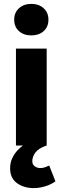

<svg xmlns="http://www.w3.org/2000/svg" viewBox="-20 -748 321 987"><path d="M154 219Q103 219 67.5 193.5Q32 168 32 117Q32 88 43 65Q54 42 69.5 25.5Q85 9 98 0H62V-498H220V0Q178 14 162 36Q146 58 146 81Q146 98 159 107Q172 116 186 116Q201 116 212.5 111.5Q224 107 233 103L265 184Q244 200 213 209.5Q182 219 154 219ZM141 -566Q102 -566 77.5 -588Q53 -610 53 -647Q53 -683 77.5 -705.5Q102 -728 141 -728Q180 -728 204.5 -705.5Q229 -683 229 -647Q229 -610 204.5 -588Q180 -566 141 -566Z"/></svg>

Font: Mada ExtraBold
Style: Regular
Weight: 800
Designer: Khaled Hosny
Version: Version 1.5